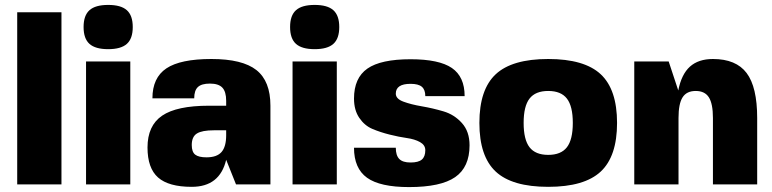

<svg xmlns="http://www.w3.org/2000/svg" viewBox="-20 -750 3140 781"><path d="M230 -700V0H50V-700Z M510 0H330V-500H510ZM344 -708.5Q368 -730 420 -730Q472 -730 496 -708.5Q520 -687 520 -640Q520 -593 496 -571.5Q472 -550 420 -550Q368 -550 344 -571.5Q320 -593 320 -640Q320 -687 344 -708.5Z M580 -150Q580 -239 639.5 -279.5Q699 -320 830 -320H900V-340Q900 -377 884.5 -393.5Q869 -410 834 -410Q800 -410 785 -396Q770 -382 770 -350H600Q600 -434 657 -472Q714 -510 840 -510Q966 -510 1023 -465Q1080 -420 1080 -320V0H940L900 -100Q874 10 760 10Q666 10 623 -28Q580 -66 580 -150ZM850 -220Q802 -220 781 -207Q760 -194 760 -160Q760 -132 774 -121Q788 -110 820 -110Q862 -110 881 -131.5Q900 -153 900 -200V-220Z M1350 0H1170V-500H1350ZM1184 -708.5Q1208 -730 1260 -730Q1312 -730 1336 -708.5Q1360 -687 1360 -640Q1360 -593 1336 -571.5Q1312 -550 1260 -550Q1208 -550 1184 -571.5Q1160 -593 1160 -640Q1160 -687 1184 -708.5Z M1590 -369Q1590 -348 1621 -336.5Q1652 -325 1696 -317.5Q1740 -310 1784 -297Q1828 -284 1859 -249.5Q1890 -215 1890 -159Q1890 -70 1831.5 -29.5Q1773 11 1644 11Q1526 11 1473 -27Q1420 -65 1420 -149H1590Q1590 -118 1604 -103.5Q1618 -89 1650 -89Q1682 -89 1696 -101Q1710 -113 1710 -139Q1710 -160 1688.5 -172Q1667 -184 1635 -188.5Q1603 -193 1565 -202.5Q1527 -212 1495 -225.5Q1463 -239 1441.5 -270.5Q1420 -302 1420 -349Q1420 -433 1474.5 -471Q1529 -509 1650 -509Q1766 -509 1818 -473.5Q1870 -438 1870 -359H1710Q1710 -385 1696 -397Q1682 -409 1650 -409Q1590 -409 1590 -369Z M1996.5 -448Q2063 -510 2210 -510Q2357 -510 2423.5 -448Q2490 -386 2490 -250Q2490 -114 2423.5 -52Q2357 10 2210 10Q2063 10 1996.5 -52Q1930 -114 1930 -250Q1930 -386 1996.5 -448ZM2134 -349Q2110 -318 2110 -250Q2110 -182 2134 -151Q2158 -120 2210 -120Q2262 -120 2286 -151Q2310 -182 2310 -250Q2310 -318 2286 -349Q2262 -380 2210 -380Q2158 -380 2134 -349Z M2700 -500 2739 -382Q2752 -448 2786.5 -479Q2821 -510 2880 -510Q2974 -510 3017 -453Q3060 -396 3060 -270V0H2880V-270Q2880 -328 2863.5 -354Q2847 -380 2810 -380Q2773 -380 2756.5 -354Q2740 -328 2740 -270V0H2560V-500Z"/></svg>

Font: Fivo Sans Modern Heavy
Style: Regular
Weight: 900
Designer: Alexander Slobzheninov
Foundry: Alexander Slobzheninov
Version: 1.0